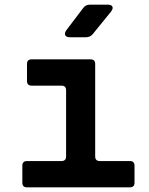

<svg xmlns="http://www.w3.org/2000/svg" viewBox="-20 -805 640 825"><path d="M96 0Q76 0 76 -20V-93Q76 -113 96 -113H244Q264 -113 264 -133V-417Q264 -437 244 -437H116Q96 -437 96 -457V-530Q96 -550 116 -550H369Q389 -550 389 -530V-133Q389 -113 409 -113H538Q558 -113 558 -93V-20Q558 0 538 0ZM280 -645Q265 -645 260.5 -653.5Q256 -662 265 -675L337 -770Q348 -785 366 -785H443Q459 -785 463 -776.5Q467 -768 457 -755L379 -659Q368 -645 349 -645Z"/></svg>

Font: Pitagon Sans Mono
Style: Bold
Weight: 700
Monospace: yes
Designer: Travis Tran
Foundry: Pitagon
Version: Version 1.001; ttfautohint (v1.8.4.7-5d5b);gftools[0.9.26]